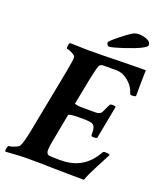

<svg xmlns="http://www.w3.org/2000/svg" viewBox="-162 -908 846 1006"><g transform="rotate(20 261.0 -404.5)"><path d="M-10.7 3.9Q-12.7 2 -12.7 -4.9Q-12.7 -9.8 -10.3 -19.5Q-7.8 -29.3 -4.9 -29.3Q2 -29.3 14.2 -33.2Q26.4 -37.1 38.1 -42.5Q49.8 -47.9 52.7 -53.7Q63.5 -73.2 77.1 -139.6L148.4 -508.8Q160.2 -570.3 158.2 -585Q158.2 -590.8 147.9 -597.2Q137.7 -603.5 126 -608.4Q114.3 -613.3 108.4 -613.3Q106.4 -613.3 106.4 -620.1Q106.4 -639.6 113.3 -646.5Q167 -644.5 209.5 -644Q252 -643.6 294.4 -644.5Q336.9 -645.5 387.7 -646.5Q435.5 -647.5 472.2 -647.9Q508.8 -648.4 535.2 -648.4Q535.2 -638.7 534.7 -623Q534.2 -607.4 533.7 -579.6Q533.2 -551.8 533.2 -503.9Q528.3 -499 511.7 -499Q501 -499 500 -505.9Q489.3 -543 457.5 -569.3Q425.8 -595.7 390.6 -595.7H356.4Q340.8 -595.7 320.3 -595.7Q299.8 -595.7 294.9 -583Q289.1 -567.4 284.7 -548.3Q280.3 -529.3 275.4 -506.8L246.1 -356.4Q246.1 -355.5 260.7 -353Q275.4 -350.6 284.2 -350.6H361.3Q389.6 -350.6 397.9 -368.2Q406.2 -385.7 418 -411.1Q420.9 -418 433.6 -418Q449.2 -418 452.1 -413.1L417 -228.5Q413.1 -224.6 396.5 -224.6Q385.7 -224.6 383.8 -232.4Q384.8 -264.6 377.9 -278.3Q371.1 -292 352.5 -294.4Q334 -296.9 299.8 -296.9Q234.4 -296.9 232.4 -288.1L204.1 -137.7Q200.2 -118.2 198.2 -104Q196.3 -89.8 196.3 -80.1Q196.3 -56.6 214.4 -54.7Q232.4 -52.7 255.9 -52.7H279.3Q407.2 -52.7 468.8 -166Q471.7 -171.9 482.4 -171.9Q504.9 -171.9 508.8 -166Q502 -153.3 490.7 -131.3Q479.5 -109.4 466.3 -84.5Q453.1 -59.6 442.4 -36.6Q431.6 -13.7 426.8 2Q401.4 2 359.4 1.5Q317.4 1 259.8 0Q227.5 -1 187.5 -1.5Q147.5 -2 108.4 -2Q69.3 -2 36.1 1Q0 3.9 -10.7 3.9ZM310.5 -698.2Q305.7 -698.2 301.3 -705.1Q296.9 -711.9 296.9 -716.8Q296.9 -720.7 310.5 -733.4Q324.2 -746.1 343.3 -761.2Q362.3 -776.4 379.9 -789.1Q397.5 -801.8 405.3 -805.7Q418.9 -813.5 436.5 -813.5Q460 -813.5 482.4 -804.7Q504.9 -795.9 504.9 -776.4Q504.9 -769.5 487.8 -759.3Q470.7 -749 444.3 -738.8Q418 -728.5 390.1 -719.2Q362.3 -710 340.3 -704.1Q318.4 -698.2 310.5 -698.2Z"/></g></svg>

Font: Crimson Text
Style: Bold Italic
Weight: 700
Italic angle: -11°
Designer: Sebastian Kosch
Foundry: Sebastian Kosch
Version: Version 1.100; ttfautohint (v1.8.4)